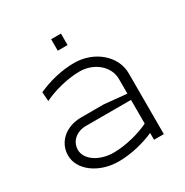

<svg xmlns="http://www.w3.org/2000/svg" viewBox="-165 -844 948 984"><g transform="rotate(-30 309.0 -352.0)"><path d="M271 -642H329V-710H271ZM528 0V-360C528 -462.7 430.8 -546 311 -546C236 -546 156.6 -525.3 96 -497L100 -442.8C150.6 -468.6 238 -494 314 -494C400.1 -494 470 -434 470 -360V-273L338.2 -286H204C113.5 -286 48 -228.8 48 -149.9C48 -63.8 142.5 6.1 259 6.1C331.6 6.1 409.8 -13.6 470 -40.2V0ZM470 -95.9C418.8 -70.3 334 -46 259 -46C174.5 -46 106 -92.5 106 -149.9C106 -199.8 147.2 -236 204 -236H470Z"/></g></svg>

Font: Resamitz
Style: Regular
Weight: 500
Designer: gluk
Foundry: gluk
Version: Version 0.047